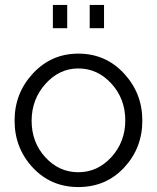

<svg xmlns="http://www.w3.org/2000/svg" viewBox="-20 -747 635 777"><path d="M252 -633H194V-727H252ZM401 -633H343V-727H401ZM297 10Q186 10 112.5 -69Q39 -148 39 -259Q39 -370 113.5 -450Q188 -530 297 -530Q407 -530 481.5 -450Q556 -370 556 -259Q556 -148 482.5 -69Q409 10 297 10ZM297 -470Q220 -470 164 -407.5Q108 -345 108 -258Q108 -171 163.5 -110.5Q219 -50 297 -50Q375 -50 431 -111.5Q487 -173 487 -260Q487 -347 431 -408.5Q375 -470 297 -470Z"/></svg>

Font: Raleway
Style: Regular
Weight: 400
Designer: Matt McInerney, Pablo Impallari, Rodrigo Fuenzalida
Foundry: Matt McInerney, Pablo Impallari, Rodrigo Fuenzalida
Version: Version 1.000;PS 001.001;hotconv 1.0.56; ttfautohint (v1.5)